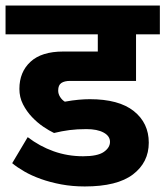

<svg xmlns="http://www.w3.org/2000/svg" viewBox="-30 -662 597 693"><path d="M165 -182Q148 -190 126.5 -204.5Q105 -219 85.5 -239.5Q66 -260 53 -285.5Q40 -311 40 -341Q40 -402 80 -439Q120 -476 198 -476H323V-538H-10V-642H547V-538H461V-370H223Q203 -370 191.5 -362.5Q180 -355 180 -335Q180 -323 187 -312Q194 -301 204 -295Q231 -300 253.5 -302Q276 -304 294 -304Q399 -304 453 -261Q507 -218 507 -147Q507 -76 450 -32.5Q393 11 276 11Q231 11 191 3.5Q151 -4 117.5 -16Q84 -28 58 -43Q32 -58 14 -73L70 -167Q113 -134 163.5 -116Q214 -98 270 -98Q322 -98 344.5 -113.5Q367 -129 367 -150Q367 -171 344 -183.5Q321 -196 282 -196Q248 -196 221 -192.5Q194 -189 165 -182Z"/></svg>

Font: Mukta ExtraBold
Style: Regular
Weight: 800
Designer: Girish Dalvi and Yashodeep Gholap
Foundry: Ek Type
Version: Version 2.538;PS 1.002;hotconv 16.6.51;makeotf.lib2.5.65220;